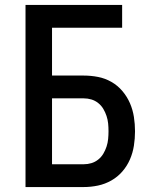

<svg xmlns="http://www.w3.org/2000/svg" viewBox="-20 -755 640 775"><path d="M83 0V-735H473V-643H190V-450H318Q347 -450 375.5 -444.5Q404 -439 429.5 -424.5Q455 -410 474 -387.5Q493 -365 504.5 -338.5Q516 -312 520.5 -283Q525 -254 525 -225Q525 -196 520.5 -167Q516 -138 504.5 -111.5Q493 -85 474 -63Q455 -41 429.5 -26.5Q404 -12 375.5 -6Q347 0 318 0ZM318 -92Q334 -92 349 -96.5Q364 -101 376.5 -111Q389 -121 397 -134.5Q405 -148 410 -163Q415 -178 416.5 -194Q418 -210 418 -225Q418 -241 416.5 -256.5Q415 -272 410 -287Q405 -302 397 -315.5Q389 -329 376.5 -339Q364 -349 349 -353.5Q334 -358 318 -358H190V-92Z"/></svg>

Font: Zed Mono Semibold Extended
Style: Regular
Weight: 600
Width: 7
Monospace: yes
Designer: Belleve Invis
Foundry: Belleve Invis
Version: Version 1.0.0; ttfautohint (v1.8.4)